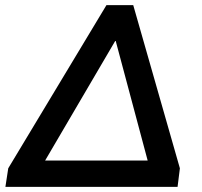

<svg xmlns="http://www.w3.org/2000/svg" viewBox="-20 -725 784 745"><path d="M1 0 12 -72 393 -705H497L678 -72L669 0ZM427 -566 155 -102H553L429 -566Z"/></svg>

Font: Nunito Sans
Style: Bold Italic
Weight: 700
Italic angle: -9°
Designer: Vernon Adams
Foundry: Vernon Adams
Version: Version 3.006; ttfautohint (v1.8.3)